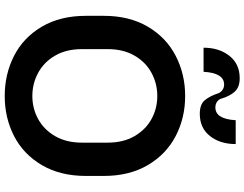

<svg xmlns="http://www.w3.org/2000/svg" viewBox="-131 -898 1035 813"><g transform="rotate(90 386.5 -491.5)"><path d="M284 -836H182Q182 -902 216.5 -945.5Q251 -989 311 -989Q350 -989 369 -967Q388 -945 398 -910Q401 -900 411 -893Q421 -886 435 -886Q484 -886 489 -972H590Q590 -906 556 -863Q522 -820 462 -820Q422 -820 404.5 -841Q387 -862 375 -898Q371 -909 361 -916Q351 -923 338 -923Q289 -923 284 -836ZM725 -413V-338Q725 -229 679 -151Q633 -73 556 -33.5Q479 6 387 6H386Q294 6 216.5 -33.5Q139 -73 93 -151Q47 -229 47 -338V-413Q47 -522 93 -600Q139 -678 216.5 -718Q294 -758 386 -758H387Q479 -758 556 -718Q633 -678 679 -600Q725 -522 725 -413ZM387 -640H386Q334 -640 288.5 -615.5Q243 -591 215.5 -543.5Q188 -496 188 -430V-321Q188 -255 215.5 -207.5Q243 -160 288.5 -135.5Q334 -111 386 -111H387Q439 -111 484 -135.5Q529 -160 556.5 -207.5Q584 -255 584 -321V-430Q584 -496 556.5 -543.5Q529 -591 484 -615.5Q439 -640 387 -640Z"/></g></svg>

Font: 카카오 큰글씨 ExtraBold
Style: Regular
Weight: 800
Designer: Park Young-rak; Lee Sang-min; Kim Jung-jin; Min Bon; Park Min-gyu;
Foundry: Kakao Corporation
Version: Version 2.003